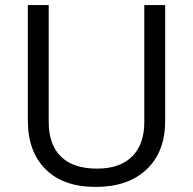

<svg xmlns="http://www.w3.org/2000/svg" viewBox="-20 -734 768 764"><path d="M637.2 -713.9V-252Q637.2 -129.9 563.5 -60.1Q489.7 9.8 360.8 9.8Q231.9 9.8 161.4 -60.5Q90.8 -130.9 90.8 -253.9V-713.9H173.8V-248Q173.8 -158.7 222.7 -110.8Q271.5 -63 366.2 -63Q456.5 -63 505.4 -111.1Q554.2 -159.2 554.2 -249V-713.9Z"/></svg>

Font: f05544669
Style: Regular
Weight: 400
Foundry: Ascender Corporation
Version: Version 1.10